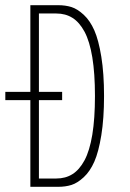

<svg xmlns="http://www.w3.org/2000/svg" viewBox="-32 -720 502 740"><path d="M85 0V-334H-11.5V-366H85V-700H192Q220.5 -700 243.5 -692.8Q266.5 -685.5 290.8 -663Q315 -640.5 331.5 -603.2Q348 -566 358.5 -501.2Q369 -436.5 369 -350Q369 -263.5 358.5 -198.8Q348 -134 331.5 -96.8Q315 -59.5 290.8 -37Q266.5 -14.5 243.5 -7.2Q220.5 0 192 0ZM118 -32H185Q220.5 -32 247.2 -48.8Q274 -65.5 293.8 -102.2Q313.5 -139 323.8 -201Q334 -263 334 -350Q334 -437 323.8 -499Q313.5 -561 293.8 -597.8Q274 -634.5 247.2 -651.2Q220.5 -668 185 -668H118V-366H207.5V-334H118Z"/></svg>

Font: League Mono Condensed Thin
Style: Regular
Weight: 100
Width: 1
Designer: Tyler Finck
Foundry: The League of Moveable Type / Tyler Finck
Version: Version 2.210